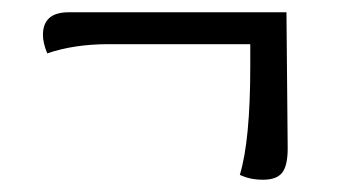

<svg xmlns="http://www.w3.org/2000/svg" viewBox="-20 -344 575 313"><path d="M447 -324 449 -102Q449 -74 440 -62.5Q431 -51 409 -51Q387 -51 371 -59Q388 -115 388 -236V-272H157Q101 -272 57 -257Q50 -274 50 -287Q50 -324 92 -324Z"/></svg>

Font: Overlock
Style: Regular
Weight: 400
Designer: Dario Muhafara
Foundry: Dario Manuel Muhafara
Version: Version 1.001